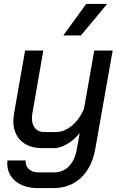

<svg xmlns="http://www.w3.org/2000/svg" viewBox="-20 -757 621 980"><path d="M17 76 18 62H111Q109 89 127 106Q145 123 176 123H255Q301 123 331.5 92Q362 61 372 5L387 -78Q360 -44 323.5 -22.5Q287 -1 257 -1H195Q126 -1 87 -38.5Q48 -76 48 -140Q48 -151 52 -179L108 -499H201L145 -177Q143 -169 143 -153Q143 -121 159.5 -102Q176 -83 205 -83H265Q308 -83 347.5 -116Q387 -149 409 -203L461 -499H555L466 5Q449 98 393 150.5Q337 203 253 203H174Q102 203 59.5 168Q17 133 17 76ZM420 -737H527L393 -576H303Z"/></svg>

Font: Bai Jamjuree Medium
Style: Italic
Weight: 500
Italic angle: -10°
Version: Version 1.000; ttfautohint (v1.6)